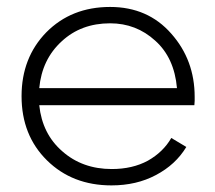

<svg xmlns="http://www.w3.org/2000/svg" viewBox="-20 -531 629 561"><path d="M301.8 -510.7Q412.1 -510.7 480.5 -432.6Q548.8 -355.5 548.8 -248Q548.8 -244.1 548.8 -236.3Q547.9 -227.5 547.9 -223.6Q397.5 -223.6 94.7 -223.6Q103.5 -139.6 162.1 -88.9Q220.7 -37.1 306.6 -37.1Q367.2 -37.1 412.1 -61.5Q457 -86.9 480.5 -127.9Q495.1 -119.1 524.4 -101.6Q493.2 -49.8 435.5 -19.5Q378.9 10.7 305.7 10.7Q191.4 10.7 117.2 -62.5Q43 -135.7 43 -250Q43 -362.3 115.2 -436.5Q188.5 -510.7 301.8 -510.7ZM301.8 -462.9Q216.8 -462.9 160.2 -410.2Q102.5 -357.4 94.7 -273.4Q228.5 -273.4 497.1 -273.4Q489.3 -362.3 433.6 -412.1Q377.9 -462.9 301.8 -462.9Z"/></svg>

Font: LeFont
Style: ExtraLight
Weight: 200
Designer: Leryon MEDIA
Version: Version 1.0